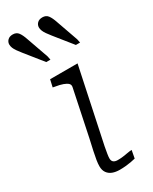

<svg xmlns="http://www.w3.org/2000/svg" viewBox="-211 -862 731 915"><g transform="rotate(-30 154.5 -404.0)"><path d="M158 3Q135 3 118 -3.5Q101 -10 91 -24Q81 -38 81 -60Q81 -74 84 -93Q87 -112 92.5 -137.5Q98 -163 106 -198L159 -452Q161 -464 153 -471.5Q145 -479 128.5 -485Q112 -491 86 -495L76 -497L85 -537H236L161 -182Q154 -152 150 -130Q146 -108 143.5 -93Q141 -78 141 -69Q141 -55 149 -48.5Q157 -42 172 -42Q188 -42 202.5 -44Q217 -46 230.5 -48.5Q244 -51 253 -51L245 -8Q234 -5 219.5 -2.5Q205 0 189.5 1.5Q174 3 158 3ZM250 -756 292 -637 296 -617H273L196 -713Q185 -727 177.5 -737.5Q170 -748 166 -758Q162 -768 162 -777Q162 -791 172 -801Q182 -811 200 -811Q220 -811 230.5 -797Q241 -783 250 -756ZM87 -756 129 -637 133 -617H110L33 -713Q22 -727 14.5 -737.5Q7 -748 3 -758Q-1 -768 -1 -777Q-1 -791 9 -801Q19 -811 37 -811Q57 -811 67.5 -797Q78 -783 87 -756Z"/></g></svg>

Font: Roboto Serif 20pt ExtraLight
Style: Italic
Weight: 250
Italic angle: -10°
Version: Version 1.007